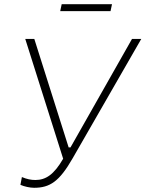

<svg xmlns="http://www.w3.org/2000/svg" viewBox="-20 -885 691 912"><path d="M142 7C217 7 262 -23 325 -133L651 -700H607L315 -185H306L143 -700H100L280 -131C236 -55 197 -30 148 -30C128 -30 107 -34 84 -44L77 -7C95 1 122 7 142 7ZM266 -832H505L512 -865H273Z"/></svg>

Font: Fixel Display ExtraLight
Style: Italic
Weight: 200
Italic angle: -10°
Designer: AlfaBravo + MacPaw
Foundry: Kyrylo Tkachov, Marchela Mozhyna, Serhii Makarenko, Maria Weinstein, Zakhar Kryvoshyya
Version: Version 1.210;Glyphs 3.2 (3217)